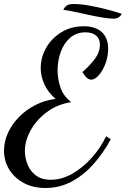

<svg xmlns="http://www.w3.org/2000/svg" viewBox="-28 -850 627 957"><path d="M199 87Q136 87 89.5 61.5Q43 36 17.5 -6Q-8 -48 -8 -99Q-8 -144 11.5 -187Q31 -230 66 -266Q101 -302 147.5 -326Q194 -350 249 -357Q212 -389 193.5 -429Q175 -469 175 -511Q175 -564 202 -611.5Q229 -659 277.5 -689Q326 -719 389 -719Q448 -719 479.5 -690Q511 -661 511 -606Q511 -568 497.5 -532.5Q484 -497 464.5 -475Q445 -453 427 -453Q414 -453 402.5 -464.5Q391 -476 383 -491Q419 -522 444.5 -556Q470 -590 470 -627Q470 -657 450.5 -673Q431 -689 398 -689Q353 -689 321.5 -661.5Q290 -634 274.5 -590.5Q259 -547 259 -499Q259 -458 273 -415Q287 -372 327 -341Q257 -330 205 -291Q153 -252 124.5 -200Q96 -148 96 -97Q96 -66 108.5 -32.5Q121 1 149.5 23.5Q178 46 226 46Q280 46 333 15.5Q386 -15 430 -64.5Q474 -114 501 -171L524 -156Q487 -87 438 -32Q389 23 329 55Q269 87 199 87ZM539 -757Q516 -757 483 -762.5Q450 -768 413.5 -776Q377 -784 344 -791Q311 -798 288 -801Q299 -830 337 -830Q373 -830 415.5 -822.5Q458 -815 501 -804Q544 -793 579 -781Q566 -757 539 -757Z"/></svg>

Font: Dancing Script SemiBold
Style: Regular
Weight: 600
Designer: Pablo Impallari
Foundry: Pablo Impallari
Version: Version 2.001